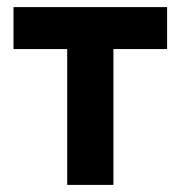

<svg xmlns="http://www.w3.org/2000/svg" viewBox="-20 -520 508 540"><path d="M450 -500V-382H299V0H169V-382H18V-500Z"/></svg>

Font: NT Somic Bold
Style: Regular
Weight: 700
Designer: Ravid Balaliev — lead type designer, mastering
Michael Voronin — secret advisor, marketing
Ivan Kovalenko — best boy
Foundry: NT Type
Version: Version 0.7